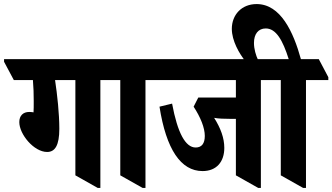

<svg xmlns="http://www.w3.org/2000/svg" viewBox="-82 -917 1636 945"><path d="M150 -169C189 -169 210 -202 210 -283C210 -357 200 -450 189 -523H289V-54L399 8H412V-523H523V-537L475 -626H-62V-613L-14 -523H80C83 -489 84 -453 84 -420C84 -397 84 -375 83 -364C78 -365 70 -366 62 -366C32 -366 13 -348 13 -316C13 -256 85 -169 150 -169Z M620 8H634V-523H744V-537L697 -626H399V-613L447 -523H510V-54Z M915 -75C984 -75 1022 -121 1022 -189C1022 -238 1004 -286 972 -337C993 -333 1021 -332 1052 -332H1079V-54L1189 8H1202V-523H1313V-537L1265 -626H620V-613L668 -523H1079V-437H894L871 -392C905 -340 926 -288 926 -248C926 -211 911 -191 881 -191C831 -191 792 -262 765 -407L703 -392C736 -182 808 -75 915 -75Z M1410 8H1424V-523H1534V-537L1487 -626H1399C1362 -760 1299 -897 1181 -897C1107 -897 1059 -844 1059 -775C1059 -717 1095 -653 1128 -613H1189L1237 -523H1300V-54ZM1168 -706C1168 -749 1189 -777 1226 -777C1277 -777 1310 -718 1339 -626H1189V-620C1177 -645 1168 -676 1168 -706Z"/></svg>

Font: Noto Serif Devanagari ExtraCondensed ExtraBold
Style: Regular
Weight: 800
Width: 2
Designer: Universal Thirst, Indian Type Foundry and the Monotype Design Team
Foundry: Monotype Imaging Inc.
Version: Version 2.004